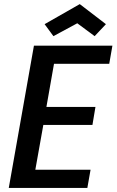

<svg xmlns="http://www.w3.org/2000/svg" viewBox="-20 -919 570 939"><path d="M529.8 -695.8 514.2 -606.9H244.1L207 -396H446.8L432.1 -308.1H191.9L152.8 -88.9H422.9L407.2 0H22.9L146 -695.8ZM370.1 -898.9 498 -800.8 442.9 -742.2 357.9 -805.2 241.2 -742.2 198.2 -800.8Z"/></svg>

Font: SVN-Poppins Medium
Style: Italic
Weight: 500
Italic angle: -10°
Designer: Ninad Kale (Devanagari), Jonny Pinhorn (Latin)
Foundry: Indian Type Foundry
Version: Version 3.002 2017